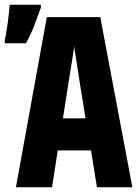

<svg xmlns="http://www.w3.org/2000/svg" viewBox="-62 -788 582 808"><path d="M5 0 135 -716H360L495 0H346L321 -155H181L157 0ZM226 -438 203 -290H298L274 -438Q269 -472 262 -516Q255 -560 250 -592Q246 -560 238.5 -516Q231 -472 226 -438ZM-42 -621Q-39 -631 -35.5 -651.5Q-32 -672 -29 -695Q-26 -718 -24 -738Q-22 -758 -21 -768H110V-756Q97 -720 82.5 -681.5Q68 -643 47 -606H-42Z"/></svg>

Font: Noto Sans Mono ExtraCondensed Black
Style: Regular
Weight: 900
Width: 2
Designer: Monotype Design Team
Foundry: Monotype Imaging Inc.
Version: Version 2.014